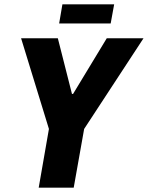

<svg xmlns="http://www.w3.org/2000/svg" viewBox="-20 -863 680 883"><path d="M158 0 205 -270 77 -687H246L311 -431H316L471 -687H640L367 -270L319 0ZM252 -755 267 -843H505L489 -755Z"/></svg>

Font: Archivo Condensed ExtraBold
Style: Italic
Weight: 800
Width: 3
Italic angle: -10°
Designer: Hector Gatti
Foundry: Omnibus-Type
Version: Version 2.001